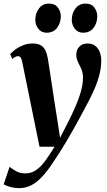

<svg xmlns="http://www.w3.org/2000/svg" viewBox="-55 -774 578 1042"><path d="M65.5 -438Q62 -455.5 56.8 -462.2Q51.5 -469 43.5 -469Q35 -469 27.8 -465.2Q20.5 -461.5 11.5 -454L0.5 -480Q10.5 -492 28.5 -505.5Q46.5 -519 70.5 -528.5Q94.5 -538 123 -538Q150 -538 166.5 -528.2Q183 -518.5 191.8 -499.8Q200.5 -481 205 -454Q210.5 -419.5 216.8 -378.2Q223 -337 229.8 -293Q236.5 -249 243 -205.8Q249.5 -162.5 256 -124L271 -26L320.5 -123Q339 -160.5 353 -192.5Q367 -224.5 376.5 -252.8Q386 -281 390.8 -306Q395.5 -331 395.5 -353.5Q395 -380.5 386 -400.2Q377 -420 368 -437.8Q359 -455.5 359 -478Q359 -504.5 376 -521.2Q393 -538 419.5 -538Q445.5 -538 462.2 -525Q479 -512 486.8 -490.8Q494.5 -469.5 494.5 -445.5Q494.5 -403.5 482.5 -360.8Q470.5 -318 450.2 -274.2Q430 -230.5 404.5 -184.5Q389.5 -155.5 373.2 -126Q357 -96.5 340.5 -67.2Q324 -38 306.8 -9Q289.5 20 271.5 48.8Q253.5 77.5 234 106Q205 150.5 176.2 182.2Q147.5 214 116.5 230.5Q85.5 247 49 247Q24 247 2 241Q-20 235 -35 226.5L-3 131.5Q7.5 140.5 30.2 153.8Q53 167 82 167Q115 167 141 149Q167 131 190.8 98.5Q214.5 66 241 22.5H159.5ZM197.5 -596.5Q169.5 -596.5 153 -617.8Q136.5 -639 136.5 -667.5Q137 -703 157 -728.8Q177 -754.5 211 -754.5Q243.5 -754.5 259.2 -733Q275 -711.5 275 -685Q274.5 -649 254.8 -622.8Q235 -596.5 197.5 -596.5ZM395.5 -596.5Q367.5 -596.5 351 -617.8Q334.5 -639 334.5 -667.5Q335 -703 355 -728.8Q375 -754.5 409.5 -754.5Q441.5 -754.5 457.2 -733Q473 -711.5 473 -685Q472.5 -649 452.8 -622.8Q433 -596.5 395.5 -596.5Z"/></svg>

Font: Merriweather 96pt
Style: Bold Italic
Weight: 700
Italic angle: -7.8°
Version: Version 2.101